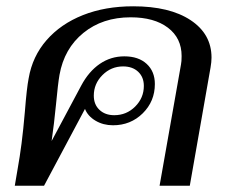

<svg xmlns="http://www.w3.org/2000/svg" viewBox="-20 -590 738 610"><path d="M652 -407Q652 -393 649 -376L583 0H487L555 -385Q557 -394 557 -412Q557 -469 513.5 -502Q470 -535 395 -535Q306 -535 245 -485.5Q184 -436 169 -352Q164 -323 158 -259Q152 -197 144 -142L238 -318Q262 -363 297 -387Q332 -411 375 -411Q420 -411 446 -387Q472 -363 472 -323Q472 -268 433.5 -230Q395 -192 339 -192Q308 -192 283.5 -206.5Q259 -221 250 -244L120 0H27L36 -53Q43 -92 48.5 -134.5Q54 -177 59 -235Q65 -311 71 -341Q83 -411 128 -462.5Q173 -514 243.5 -542Q314 -570 403 -570Q519 -570 585.5 -526Q652 -482 652 -407ZM278 -286Q278 -258 296 -241Q314 -224 343 -224Q382 -224 409.5 -251.5Q437 -279 437 -317Q437 -345 419 -362Q401 -379 371 -379Q333 -379 305.5 -351.5Q278 -324 278 -286Z"/></svg>

Font: Fahkwang
Style: Italic
Weight: 400
Italic angle: -10°
Version: Version 1.000; ttfautohint (v1.6)